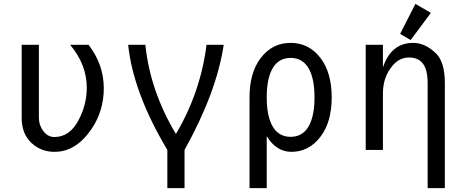

<svg xmlns="http://www.w3.org/2000/svg" viewBox="-20 -766 2384 981"><path d="M90.8 -537.1H178.7V-163.1Q178.7 -126 201.7 -95.9Q224.6 -65.9 257.8 -65.9Q335.4 -65.9 380.4 -150.4Q423.3 -230 423.3 -318.4Q423.3 -435.5 338.4 -537.1H432.6Q510.3 -436 510.3 -315.4Q510.3 -199.2 447.3 -106.4Q368.2 9.8 258.8 9.8Q188 9.8 138.7 -37.6Q90.8 -84 90.8 -163.1Z M634.8 -537.1Q634.8 -537.1 722.7 -537.1Q747.1 -300.8 878.9 -81.5Q1004.9 -294.9 1035.2 -537.1H1123Q1086.9 -294.9 922.9 0V195.3H835V0Q660.2 -293 634.8 -537.1Z M1562 -129.9Q1586.9 -181.2 1586.9 -268.6Q1586.9 -356 1562 -407.2Q1531.2 -470.2 1464.8 -470.2Q1398.4 -470.2 1367.7 -407.2Q1342.8 -356 1342.8 -268.6Q1342.8 -181.2 1367.7 -129.9Q1398.4 -66.9 1464.8 -66.9Q1531.2 -66.9 1562 -129.9ZM1254.9 -268.6Q1254.9 -394 1311.5 -468.8Q1370.6 -546.9 1464.8 -546.9Q1559.1 -546.9 1618.2 -468.8Q1674.8 -394 1674.8 -268.6Q1674.8 -143.1 1618.2 -68.4Q1559.1 9.8 1469.2 9.8Q1391.6 9.8 1342.8 -70.3V195.3H1254.9Z M1848.6 0V-537.1H1936.5V-421.4Q1978 -546.9 2091.3 -546.9Q2153.3 -546.9 2208.5 -492.2Q2252.9 -448.2 2252.9 -341.3V195.3H2165V-341.3Q2165 -410.2 2140.1 -441.9Q2116.7 -472.2 2069.8 -472.2Q2020.5 -472.2 1985.4 -430.2Q1936.5 -372.1 1936.5 -289.1V0ZM2102.5 -746.1 2181.6 -700.2 2078.1 -561.5 2024.4 -592.8Z"/></svg>

Font: Consola Mono
Style: Book
Weight: 400
Monospace: yes
Version: Version 2.001